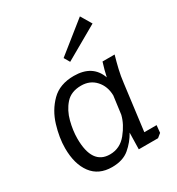

<svg xmlns="http://www.w3.org/2000/svg" viewBox="-167 -790 838 907"><g transform="rotate(-30 252.0 -336.5)"><path d="M439 -624 257 -520 239 -551 404 -683ZM456 -445Q446 -410 438 -376Q430 -342 426 -307L394 -57H461L457 -17L436 0H331L333 -90Q311 -50 275.5 -20Q240 10 181 10Q108 10 70 -41Q32 -92 32 -178Q32 -235 51.5 -299.5Q71 -364 116 -409Q161 -454 238 -454Q340 -454 370 -370Q374 -389 379 -407.5Q384 -426 390 -445ZM245 -397Q190 -397 160 -363Q130 -329 117.5 -280.5Q105 -232 105 -189Q105 -47 202 -47Q257 -47 293.5 -92Q330 -137 341 -183L354 -281Q353 -331 323 -364Q293 -397 245 -397Z"/></g></svg>

Font: Zilla Slab Regular
Style: Italic
Weight: 400
Italic angle: -6°
Designer: Typotheque.com
Foundry: Typotheque type foundry
Version: Version 1.1; 2017; ttfautohint (v1.6)